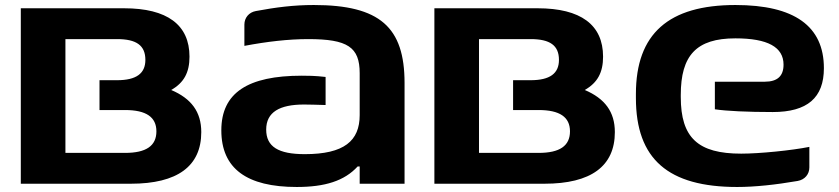

<svg xmlns="http://www.w3.org/2000/svg" viewBox="-20 -733 3349 766"><path d="M63 0H502C688 0 783 -70 783 -206C783 -287 743 -340 663 -374C714 -403 736 -444 736 -507C736 -634 647 -700 475 -700H63ZM241 -123V-577H447C524 -577 560 -552 560 -494C560 -440 524 -413 447 -413H377V-294H479C563 -294 604 -266 604 -209C604 -151 563 -123 479 -123Z M1415 -441V-274C1415 -171 1353 -118 1196 -118C1090 -118 1042 -148 1042 -216C1042 -286 1096 -316 1193 -316C1215 -316 1244 -315 1279 -314V-426C1236 -431 1206 -431 1184 -431C969 -431 863 -363 863 -213C863 -60 965 13 1164 13C1276 13 1354 -11 1407 -69H1415V0H1594V-402C1594 -624 1496 -713 1232 -713C1152 -713 1082 -704 1001 -689C973 -684 955 -662 955 -635V-550C1045 -567 1130 -577 1210 -577C1367 -577 1415 -545 1415 -441Z M1713 0H2152C2338 0 2433 -70 2433 -206C2433 -287 2393 -340 2313 -374C2364 -403 2386 -444 2386 -507C2386 -634 2297 -700 2125 -700H1713ZM1891 -123V-577H2097C2174 -577 2210 -552 2210 -494C2210 -440 2174 -413 2097 -413H2027V-294H2129C2213 -294 2254 -266 2254 -209C2254 -151 2213 -123 2129 -123Z M3267 -461C3267 -629 3149 -713 2914 -713C2648 -713 2517 -599 2517 -358V-342C2517 -98 2646 13 2921 13C2992 13 3075 4 3162 -11C3191 -16 3209 -38 3209 -65V-147C3139 -133 3011 -120 2937 -120C2765 -120 2696 -183 2696 -346V-354C2696 -512 2758 -580 2914 -580C3043 -580 3106 -545 3106 -475C3106 -430 3082 -407 3031 -407H2832V-297C2878 -290 2963 -286 3063 -286C3201 -286 3267 -343 3267 -461Z"/></svg>

Font: LT Wave UI Medium
Style: Regular
Weight: 500
Designer: Daniel Lyons
Foundry: New Value
Version: Version 2.5 (Glyphs App)